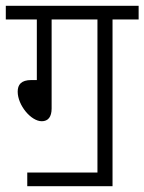

<svg xmlns="http://www.w3.org/2000/svg" viewBox="-20 -642 498 662"><path d="M74 -47V0H368V-575H458V-622H0V-575H107V-366H88C53 -366 41 -350 41 -326C41 -279 87 -224 124 -224C146 -224 158 -239 158 -268V-575H316V-47Z"/></svg>

Font: Noto Sans Devanagari Condensed Light
Style: Regular
Weight: 300
Width: 3
Designer: Jelle Bosma - Monotype Design Team
Foundry: Monotype Imaging Inc.
Version: Version 2.004